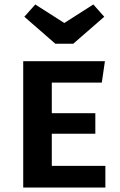

<svg xmlns="http://www.w3.org/2000/svg" viewBox="-20 -840 536 860"><path d="M212 -470V-333H407V-241H212V-97H452V0H84V-566H450L436 -470ZM268 -737 398 -820 447 -765 308 -644H228L89 -765L138 -820Z"/></svg>

Font: Qnwhxotralxmqkhsjrfbfhwcoqn
Style: Regular
Weight: 500
Designer: Carrois Corporate & Edenspiekermann
Foundry: Carrois Corporate GbR & Edenspiekermann AG
Version: Version 2.001